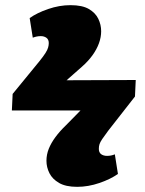

<svg xmlns="http://www.w3.org/2000/svg" viewBox="-20 -631 563 744"><path d="M279 93Q235 93 209 78Q183 63 171.5 40Q160 17 160 -8Q160 -32 169 -54.5Q178 -77 195 -100Q212 -123 236 -146L292 -203H26L29 -267L133 -394Q149 -414 156.5 -426Q164 -438 166.5 -447Q169 -456 169 -464Q169 -478 160 -484.5Q151 -491 138 -491Q130 -491 122.5 -489.5Q115 -488 107 -485L95 -561Q123 -581 166.5 -596Q210 -611 253 -611Q299 -611 324.5 -596Q350 -581 361 -558Q372 -535 372 -510Q372 -487 363.5 -463.5Q355 -440 338.5 -417Q322 -394 297 -372L238 -320L506 -321L503 -257L399 -124Q384 -104 376 -92Q368 -80 365.5 -72Q363 -64 363 -54Q363 -40 372 -33.5Q381 -27 395 -27Q403 -27 410.5 -28.5Q418 -30 425 -33L437 43Q409 63 365.5 78Q322 93 279 93Z"/></svg>

Font: Literata Black
Style: Italic
Weight: 900
Italic angle: -2°
Designer: Latin by Veronika Burian and Jose Scaglione. Greek by Irene Vlachou. Cyrillic by Vera Evstafieva
Foundry: TypeTogether
Version: Version 3.002